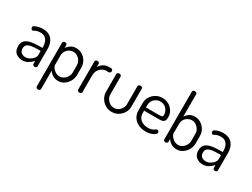

<svg xmlns="http://www.w3.org/2000/svg" viewBox="-67 -1506 3261 2480"><g transform="rotate(30 1564.0 -265.5)"><path d="M167 7Q111 7 71 -25.5Q31 -58 31 -125Q31 -180 60.5 -209.5Q90 -239 142.5 -250.5Q195 -262 264 -262H315V-286Q315 -318 303.5 -349.5Q292 -381 266.5 -401.5Q241 -422 197 -422Q164 -422 143 -415Q122 -408 110 -400.5Q98 -393 90 -393Q78 -393 71 -405Q64 -417 64 -428Q64 -441 84.5 -452.5Q105 -464 136.5 -471.5Q168 -479 199 -479Q266 -479 305.5 -451.5Q345 -424 362.5 -380Q380 -336 380 -286V-26Q380 -15 371.5 -7.5Q363 0 348 0Q336 0 327 -7.5Q318 -15 318 -26V-70Q292 -41 255 -17Q218 7 167 7ZM183 -48Q216 -48 246 -65Q276 -82 295.5 -106.5Q315 -131 315 -153V-217H273Q228 -217 187.5 -211.5Q147 -206 121.5 -188Q96 -170 96 -131Q96 -88 121.5 -68Q147 -48 183 -48Z M533 232Q520 232 510.5 224Q501 216 501 206V-449Q501 -460 510.5 -466.5Q520 -473 533 -473Q546 -473 555 -466.5Q564 -460 564 -449V-403Q581 -432 615 -455.5Q649 -479 698 -479Q748 -479 788.5 -453.5Q829 -428 853.5 -386Q878 -344 878 -292V-183Q878 -134 853.5 -90Q829 -46 789 -19.5Q749 7 701 7Q655 7 619 -16Q583 -39 566 -70V206Q566 216 556.5 224Q547 232 533 232ZM689 -53Q722 -53 750 -71.5Q778 -90 795.5 -120Q813 -150 813 -183V-292Q813 -324 796 -353Q779 -382 750.5 -400.5Q722 -419 687 -419Q657 -419 629.5 -403.5Q602 -388 584 -360Q566 -332 566 -292V-152Q566 -137 582 -113.5Q598 -90 626 -71.5Q654 -53 689 -53Z M1016 0Q1003 0 993.5 -8Q984 -16 984 -26V-449Q984 -460 993.5 -466.5Q1003 -473 1016 -473Q1029 -473 1038 -466.5Q1047 -460 1047 -449V-400Q1058 -420 1077 -438Q1096 -456 1122 -467.5Q1148 -479 1181 -479H1216Q1227 -479 1234.5 -470.5Q1242 -462 1242 -449Q1242 -437 1234.5 -428Q1227 -419 1216 -419H1181Q1148 -419 1117.5 -401.5Q1087 -384 1068 -351.5Q1049 -319 1049 -273V-26Q1049 -16 1039.5 -8Q1030 0 1016 0Z M1501 7Q1448 7 1405 -19Q1362 -45 1336 -88.5Q1310 -132 1310 -181V-448Q1310 -457 1320 -465Q1330 -473 1343 -473Q1356 -473 1365.5 -465Q1375 -457 1375 -448V-181Q1375 -148 1392 -119Q1409 -90 1437 -71.5Q1465 -53 1500 -53Q1536 -53 1564 -71Q1592 -89 1608.5 -118.5Q1625 -148 1625 -181V-449Q1625 -459 1635 -466Q1645 -473 1658 -473Q1673 -473 1681.5 -466Q1690 -459 1690 -449V-181Q1690 -130 1664.5 -87.5Q1639 -45 1595.5 -19Q1552 7 1501 7Z M2008 7Q1945 7 1896.5 -17Q1848 -41 1820.5 -83.5Q1793 -126 1793 -183V-295Q1793 -345 1819 -387Q1845 -429 1888.5 -454Q1932 -479 1984 -479Q2034 -479 2076.5 -455.5Q2119 -432 2145 -391Q2171 -350 2171 -297Q2171 -258 2158 -241.5Q2145 -225 2125.5 -221Q2106 -217 2084 -217H1858V-180Q1858 -120 1901 -85Q1944 -50 2010 -50Q2050 -50 2072 -60Q2094 -70 2106.5 -80Q2119 -90 2130 -90Q2138 -90 2144.5 -84.5Q2151 -79 2154.5 -72Q2158 -65 2158 -59Q2158 -48 2140 -32Q2122 -16 2088 -4.5Q2054 7 2008 7ZM1858 -265H2058Q2088 -265 2098 -271.5Q2108 -278 2108 -299Q2108 -331 2092.5 -360Q2077 -389 2048.5 -407Q2020 -425 1983 -425Q1949 -425 1920.5 -408.5Q1892 -392 1875 -364.5Q1858 -337 1858 -303Z M2469 7Q2422 7 2385 -16Q2348 -39 2332 -70V-26Q2332 -16 2323 -8Q2314 0 2301 0Q2288 0 2278.5 -8Q2269 -16 2269 -26V-739Q2269 -750 2278.5 -756.5Q2288 -763 2301 -763Q2315 -763 2324.5 -756.5Q2334 -750 2334 -739V-403Q2351 -432 2384.5 -455.5Q2418 -479 2467 -479Q2516 -479 2556.5 -453.5Q2597 -428 2621.5 -386Q2646 -344 2646 -292V-183Q2646 -134 2621.5 -90Q2597 -46 2557 -19.5Q2517 7 2469 7ZM2457 -53Q2491 -53 2519 -71.5Q2547 -90 2564 -120Q2581 -150 2581 -183V-292Q2581 -324 2564 -353Q2547 -382 2519 -400.5Q2491 -419 2456 -419Q2426 -419 2398 -403.5Q2370 -388 2352 -360Q2334 -332 2334 -292V-152Q2334 -137 2350.5 -113.5Q2367 -90 2395 -71.5Q2423 -53 2457 -53Z M2857 7Q2801 7 2761 -25.5Q2721 -58 2721 -125Q2721 -180 2750.5 -209.5Q2780 -239 2832.5 -250.5Q2885 -262 2954 -262H3005V-286Q3005 -318 2993.5 -349.5Q2982 -381 2956.5 -401.5Q2931 -422 2887 -422Q2854 -422 2833 -415Q2812 -408 2800 -400.5Q2788 -393 2780 -393Q2768 -393 2761 -405Q2754 -417 2754 -428Q2754 -441 2774.5 -452.5Q2795 -464 2826.5 -471.5Q2858 -479 2889 -479Q2956 -479 2995.5 -451.5Q3035 -424 3052.5 -380Q3070 -336 3070 -286V-26Q3070 -15 3061.5 -7.5Q3053 0 3038 0Q3026 0 3017 -7.5Q3008 -15 3008 -26V-70Q2982 -41 2945 -17Q2908 7 2857 7ZM2873 -48Q2906 -48 2936 -65Q2966 -82 2985.5 -106.5Q3005 -131 3005 -153V-217H2963Q2918 -217 2877.5 -211.5Q2837 -206 2811.5 -188Q2786 -170 2786 -131Q2786 -88 2811.5 -68Q2837 -48 2873 -48Z"/></g></svg>

Font: Dosis
Style: Regular
Weight: 400
Designer: EdgarTolentino, PabloImpallari, IginoMarini
Foundry: EdgarTolentino, PabloImpallari, IginoMarini
Version: Version 3.001; ttfautohint (v1.8.2)